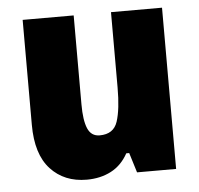

<svg xmlns="http://www.w3.org/2000/svg" viewBox="-45 -599 681 656"><g transform="rotate(-5 295.5 -271.5)"><path d="M534 -553V0H400L379 -68H369Q347 -28 310.5 -9Q274 10 227 10Q150 10 103 -41Q56 -92 56 -193V-553H231V-248Q231 -193 243 -165Q255 -137 284 -137Q332 -137 345.5 -178.5Q359 -220 359 -294V-553Z"/></g></svg>

Font: Noto Sans Oriya Cond Blk
Style: Regular
Weight: 900
Width: 3
Designer: Amélie Bonet and Sol Matas
Foundry: Google LLC
Version: Version 2.006; ttfautohint (v1.8.4.7-5d5b)